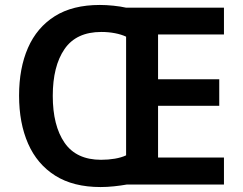

<svg xmlns="http://www.w3.org/2000/svg" viewBox="-20 -745 979 775"><path d="M383 -725Q409 -725 438 -722Q467 -719 489 -714H884V-606H618V-425H865V-318H618V-109H884V0H491Q469 4 440.5 7Q412 10 386 10Q276 10 203 -36Q130 -82 93.5 -165Q57 -248 57 -359Q57 -470 93 -552Q129 -634 201 -679.5Q273 -725 383 -725ZM389 -616Q288 -616 240.5 -547Q193 -478 193 -358Q193 -238 240.5 -169Q288 -100 388 -100Q417 -100 443.5 -104.5Q470 -109 489 -118V-597Q470 -606 444 -611Q418 -616 389 -616Z"/></svg>

Font: Noto Sans Lao Looped SemiBold
Style: Regular
Weight: 600
Designer: Mark Frömberg, Ben Mitchell
Foundry: The Fontpad Ltd
Version: Version 1.002; ttfautohint (v1.8.4.7-5d5b)